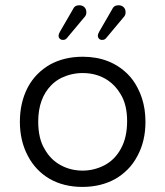

<svg xmlns="http://www.w3.org/2000/svg" viewBox="-20 -716 634 736"><path d="M296.9 -436Q352.1 -436 394 -407.7Q423.3 -387.7 442.4 -355Q467.3 -314.5 467.3 -251.7Q467.3 -189 443.4 -146Q419.4 -102.1 378.4 -81.5Q339.4 -62 296.9 -62Q250.5 -62 212.4 -83Q174.3 -103.5 151.4 -144Q126.5 -184.6 126.5 -250Q126.5 -338.9 177.2 -390.1Q193.8 -406.7 215.3 -417.5Q254.4 -436 296.9 -436ZM537.6 -249Q537.6 -273.4 534.2 -296.4Q527.3 -341.8 507.3 -379.4Q491.7 -409.7 470.2 -431.2Q402.8 -498.5 296.9 -498.5Q225.6 -498.5 170.4 -467.8Q145 -453.1 123.5 -431.6Q102.1 -410.2 86.4 -380.9Q56.2 -322.8 56.2 -249.5Q56.2 -176.3 86.4 -119.1Q116.2 -62 170.4 -30.3Q224.6 0.5 295.9 0.5Q367.2 0.5 422.4 -30.3Q447.8 -44.9 469.5 -66.7Q491.2 -88.4 507.3 -119.1Q537.6 -175.3 537.6 -249ZM355 -580.1Q355 -572.3 359.6 -567.6Q364.3 -563 370.6 -563Q376 -563 378.2 -563.7Q380.4 -564.5 381.3 -565.4Q384.3 -566.9 386.7 -569.8L454.6 -650.9Q461.4 -657.7 461.4 -668.9Q461.4 -681.2 453.9 -688.5Q446.3 -695.8 434.6 -695.8Q422.4 -695.8 415.5 -689Q412.6 -686 410.6 -681.6L360.4 -594.7Q355 -585 355 -580.1ZM221.2 -563Q223.1 -563 224.4 -563.2Q225.6 -563.5 226.8 -563.7Q228 -564 229 -564.2Q230 -564.5 231 -565.4Q233.9 -566.9 236.3 -569.8L304.2 -650.9Q311 -657.7 311 -668.9Q311 -681.2 303.5 -688.5Q295.9 -695.8 284.2 -695.8Q272 -695.8 265.1 -689Q262.2 -686 260.3 -681.6L210 -594.7Q204.6 -585 204.6 -580.1Q204.6 -574.2 206.1 -571.8Q210.9 -563 221.2 -563ZM151.4 -144Q151.4 -144 151.4 -144Z"/></svg>

Font: YuPearl-ExtraLight
Style: ExtraLight
Weight: 200
Designer: Max Yao
Foundry: Max-Everyday
Version: Version 1.011; ttfautohint (v1.8.3)